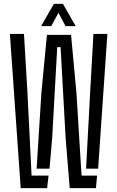

<svg xmlns="http://www.w3.org/2000/svg" viewBox="-20 -976 608 996"><path d="M341.6 0 320.5 -259.6 294.2 -731.6H276.9L250.6 -259.6L236.9 -101H170L194.7 -494.4L223.4 -795H348.6L376.5 -494.4L403.1 -65.2H483.6L477.7 0ZM87.4 0 31.3 -800H104.4L122.5 -494.4L143.8 -65.2H232L224.3 0ZM426.5 -101 447.5 -494.4 464.7 -800H537L489.1 -101ZM193.3 -840.6 259.4 -955.8H306.5L372.6 -840.6H319.9L283.3 -909.7L246 -840.6Z"/></svg>

Font: Big Shoulders Stencil Display SC Thin
Style: Regular
Weight: 100
Designer: Patric King
Foundry: XO Type Co
Version: Version 2.001